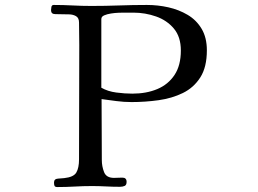

<svg xmlns="http://www.w3.org/2000/svg" viewBox="-20 -753 1040 775"><path d="M710 -549Q710 -604 682 -637.5Q654 -671 610 -686.5Q566 -702 518 -702H480Q473 -702 458.5 -701.5Q444 -701 428 -698.5Q412 -696 400.5 -691Q389 -686 389 -676V-399Q415 -384 449.5 -379.5Q484 -375 514 -375Q571 -375 615 -393.5Q659 -412 684.5 -450.5Q710 -489 710 -549ZM815 -550Q815 -482 788.5 -440.5Q762 -399 718 -377.5Q674 -356 620 -348.5Q566 -341 511 -341Q480 -341 450 -345Q420 -349 390 -353Q390 -292 390.5 -230.5Q391 -169 391 -107Q391 -82 400 -58.5Q409 -35 440 -35Q448 -35 456.5 -35.5Q465 -36 474 -36Q491 -36 491 -19Q491 -6 483 -2.5Q475 1 464 1Q436 1 407.5 -0.5Q379 -2 351 -2Q316 -2 281.5 0Q247 2 212 2Q202 2 200 -3Q198 -8 198 -16Q198 -31 214 -32Q230 -33 239 -34Q277 -38 288 -56.5Q299 -75 299 -110Q299 -226 299.5 -341Q300 -456 300 -571Q300 -594 299.5 -617Q299 -640 299 -662Q299 -681 286.5 -688Q274 -695 258 -695Q244 -695 230.5 -695.5Q217 -696 203 -696Q186 -696 186 -712Q186 -717 187.5 -725Q189 -733 197 -733Q235 -733 273 -731Q311 -729 349 -729Q405 -729 461 -731Q517 -733 573 -733Q617 -733 659.5 -723.5Q702 -714 737.5 -693Q773 -672 794 -636.5Q815 -601 815 -550Z"/></svg>

Font: Kaisei Tokumin
Style: Regular
Weight: 400
Designer: Font-Kai, 金井和夫
Foundry: KAZUO KANAI
Version: Version 5.003